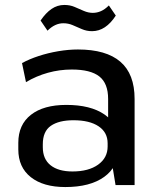

<svg xmlns="http://www.w3.org/2000/svg" viewBox="-20 -748 636 776"><path d="M417 -183V-348Q417 -411 381.5 -439Q346 -467 270 -467Q221 -467 174 -454Q127 -441 85 -416L69 -493Q98 -509 136 -521.5Q174 -534 215.5 -541Q257 -548 295 -548Q409 -548 466.5 -498.5Q524 -449 524 -348V0H447ZM244 8Q155 8 104.5 -32Q54 -72 54 -144V-171Q54 -244 105 -284Q156 -324 248 -324Q346 -324 402 -285.5Q458 -247 458 -175V-147Q458 -74 401 -33Q344 8 244 8ZM273 -55Q338 -55 376.5 -82.5Q415 -110 415 -156V-169Q415 -213 378.5 -237.5Q342 -262 277 -262Q218 -262 185.5 -239.5Q153 -217 153 -165V-153Q153 -105 184.5 -80Q216 -55 273 -55ZM144 -665Q165 -696 188.5 -712Q212 -728 240 -728Q263 -728 281.5 -720Q300 -712 318.5 -704Q337 -696 355 -696Q372 -696 388 -703Q404 -710 420 -726L448 -685Q428 -654 404 -638Q380 -622 352 -622Q330 -622 310.5 -630.5Q291 -639 273.5 -646.5Q256 -654 236 -654Q219 -654 203 -646.5Q187 -639 172 -624Z"/></svg>

Font: Pathway Extreme 8pt Thin 12pt Medium
Style: Regular
Weight: 500
Version: Version 1.001;gftools[0.9.26]